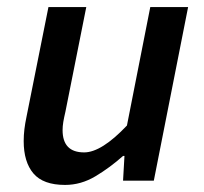

<svg xmlns="http://www.w3.org/2000/svg" viewBox="-20 -511 577 543"><path d="M512 -491 415 0H328L332 -70H328Q291 -37 250 -12.5Q209 12 164 12Q102 12 74.5 -20.5Q47 -53 47 -112Q47 -129 49 -145.5Q51 -162 55 -181L117 -491H224L165 -195Q161 -178 159 -166Q157 -154 157 -143Q157 -80 218 -80Q267 -80 339 -156L405 -491Z"/></svg>

Font: TypoPRO Source Sans Pro
Style: Italic
Weight: 600
Italic angle: -11°
Designer: Paul D. Hunt
Foundry: Adobe Systems Incorporated
Version: Version 1.075;PS 2.000;hotconv 1.0.86;makeotf.lib2.5.63406